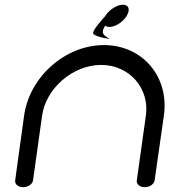

<svg xmlns="http://www.w3.org/2000/svg" viewBox="-20 -778 747 798"><path d="M622.6 -28C622.6 -28 638.5 -136.5 661.2 -298C683.9 -459.5 572 -590.6 411.9 -590.6C251.7 -590.6 103 -459.5 80.3 -298C57.6 -136.5 43.1 -28 43.1 -28C40.9 -13 55.3 0 76.2 0C97.1 0 115 -13 117.2 -28C117.2 -28 139.4 -186.5 155.1 -298C170.8 -409.5 281.4 -508.1 400.3 -508.1C519.2 -508.1 602.1 -409.5 586.4 -298C570.8 -186.5 548.5 -28 548.5 -28C546.3 -13 560.7 0 581.6 0C602.5 0 620.4 -13 622.6 -28ZM506.7 -712.2C521.9 -737.2 516 -758.5 491 -758.5C466 -758.5 433.2 -737.2 418 -712.2C400.6 -691.8 370.4 -658.5 366.8 -642.2C363.7 -631 403.6 -620.6 435.8 -616C415.8 -629.5 394.8 -635.5 417 -671.6C421.2 -668 427.2 -666 434.9 -666C459.9 -666 491.6 -687.2 506.7 -712.2Z"/></svg>

Font: Hi.
Style: Regular
Weight: 400
Designer: Mew Too, Robert Jablonski
Foundry: Cannot Into Space Fonts
Version: Version 1.996